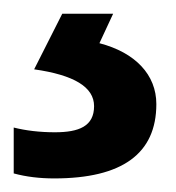

<svg xmlns="http://www.w3.org/2000/svg" viewBox="-20 -20 256 280"><path d="M208 131.8C208 88.9 177.2 56.6 125 43L145 0H70.8L29.8 81.1C87.9 89.4 117.2 106.9 117.2 134.8C117.2 164.1 95.2 172.9 60.1 172.9C37.6 172.9 17.6 170.4 0 166V232.9C18.1 237.8 37.6 240.2 59.1 240.2C158.2 240.2 208 204.1 208 131.8Z"/></svg>

Font: Sahel SemiBold
Style: Bold
Weight: 600
Foundry: Saber Rastikerdar (saber.rastikerdar@gmail.com)
Version: Version 3.4.0